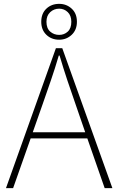

<svg xmlns="http://www.w3.org/2000/svg" viewBox="-20 -976 614 996"><path d="M287 -931Q260 -931 240.5 -913Q221 -895 221 -863Q221 -829 240.5 -812Q260 -795 287 -795Q313 -795 331.5 -812Q350 -829 350 -863Q350 -895 331.5 -913Q313 -931 287 -931ZM287 -770Q247 -770 220.5 -795.5Q194 -821 194 -863Q194 -906 220.5 -931Q247 -956 287 -956Q325 -956 352 -931Q379 -906 379 -863Q379 -821 352 -795.5Q325 -770 287 -770ZM422 -290 372 -435Q349 -501 329 -560.5Q309 -620 289 -688H285Q265 -620 244.5 -560.5Q224 -501 201 -435L150 -290ZM433 -258H139L48 0H11L270 -726H303L563 0H523Z"/></svg>

Font: SpoqaHanSans
Style: Thin
Weight: 250
Designer: [Spoqa Han Sans] Dong-huui Kim \uAE40 \uB3D9 \uD718   [Noto Sans] Ryoko NISHIZUKA \u897F \u585A \u6DBC \u5B50  (kana & i
Foundry: Spoqa (http://bi.spoqa.com)
Version: Version 1.004;PS 1.004;hotconv 1.0.82;makeotf.lib2.5.63406